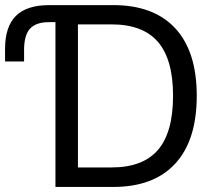

<svg xmlns="http://www.w3.org/2000/svg" viewBox="-20 -739 854 759"><path d="M199.2 0V-651.4H172.9Q122.1 -651.4 98.6 -625.5Q75.2 -599.6 75.2 -542V-496.1H0V-545.9Q0 -633.8 43 -676.3Q85.9 -718.8 174.8 -718.8H427.7Q587.9 -718.8 672.9 -627Q757.8 -535.2 757.8 -360.4Q757.8 -184.6 672.9 -92.3Q587.9 0 427.7 0ZM288.1 -77.1H420.9Q544.9 -77.1 604.5 -146.5Q664.1 -215.8 664.1 -360.4Q664.1 -503.9 604.5 -573.2Q544.9 -642.6 420.9 -642.6H288.1Z"/></svg>

Font: Min Sans
Style: Regular
Weight: 400
Designer: Jinseong-Kim, NotoSansCJK, Nunito
Foundry: Jinseong-Kim
Version: Version 1.400;Glyphs 3.1.2 (3151)